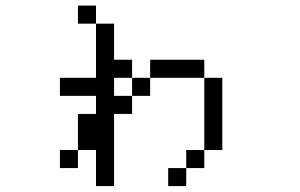

<svg xmlns="http://www.w3.org/2000/svg" viewBox="-20 -582 1040 665"><path d="M312.5 -62.5Q312.5 -62.5 312.5 62.5H375Q375 62.5 375 -187.5H437.5V-250H375V-312.5H437.5V-250H500V-312.5H437.5V-375H375Q375 -375 375 -500H312.5V-312.5H187.5V-250H312.5V-187.5H250Q250 -187.5 250 -62.5H187.5V0H250V-62.5ZM625 0H562.5V62.5H625ZM625 0H687.5V-62.5H625ZM687.5 -62.5H750Q750 -62.5 750 -312.5H687.5Q687.5 -312.5 687.5 -62.5ZM500 -312.5H687.5V-375H500ZM312.5 -500V-562.5H250V-500Z"/></svg>

Font: Unifont
Style: Regular
Weight: 500
Version: Version 13.0.05